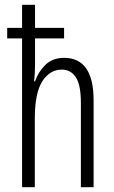

<svg xmlns="http://www.w3.org/2000/svg" viewBox="-20 -780 476 800"><path d="M126 -760V-664H247V-620H126V-511Q126 -472 122 -441H126Q139 -480 169 -509.5Q199 -539 247 -539Q370 -539 370 -362V0H317V-351Q317 -426 296 -458Q275 -490 237 -490Q188 -490 156.5 -441.5Q125 -393 125 -285V0H72V-620H10V-664H72V-760Z"/></svg>

Font: Noto Sans Tamil ExtraCondensed Light
Style: Regular
Weight: 300
Width: 2
Designer: Jelle Bosma - Monotype Design Team
Foundry: Monotype Imaging Inc.
Version: Version 2.004; ttfautohint (v1.8.4.7-5d5b)